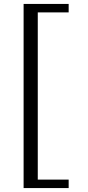

<svg xmlns="http://www.w3.org/2000/svg" viewBox="-20 -773 449 976"><path d="M329 183H100V-753H329V-710H172V140H329Z"/></svg>

Font: Tiro Telugu
Style: Regular
Weight: 400
Designer: Telugu: John Hudson & Fiona Ross. Latin: John Hudson.
Foundry: Tiro Typeworks Ltd.
Version: Version 1.52